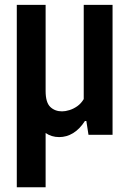

<svg xmlns="http://www.w3.org/2000/svg" viewBox="-20 -566 546 806"><path d="M228.5 9.5Q196 9.5 171 -8Q146 -25.5 132 -65.8Q118 -106 118 -175.5V-295.5H171.5V-184Q171.5 -136 191 -117.2Q210.5 -98.5 240.5 -98.5Q254.5 -98.5 271.5 -103.8Q288.5 -109 304.5 -120.2Q320.5 -131.5 331.5 -150V-545.5H452.5V0H351.5L342.5 -58H336.5Q314.5 -24 287 -7.2Q259.5 9.5 228.5 9.5ZM50.5 220V-545.5H171.5V220Z"/></svg>

Font: Encode Sans SC Condensed SemiBold
Style: Regular
Weight: 600
Width: 3
Designer: Multiple Designers
Foundry: Impallari Type
Version: Version 3.002